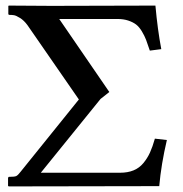

<svg xmlns="http://www.w3.org/2000/svg" viewBox="-20 -666 655 687"><path d="M126 -47.9H409.2Q437 -47.9 457.8 -56.4Q478.5 -64.9 492.9 -82.3Q507.3 -99.6 516.6 -120.1Q525.9 -140.6 534.2 -169.9L577.1 -165Q556.6 -77.6 549.8 0L11.2 1L8.8 -1V-29.8L11.2 -33.2Q31.7 -33.2 37.8 -35.9Q43.9 -38.6 53.2 -50.8L262.2 -310.1L78.1 -576.2Q65.9 -592.8 51.8 -601.6Q37.6 -610.4 30 -611.6Q22.5 -612.8 12.2 -612.8L9.8 -615.2V-645L12.2 -646L165 -645L536.1 -646Q543.9 -559.6 557.1 -490.2L516.1 -484.9Q508.3 -508.8 502.7 -523.4Q497.1 -538.1 487.5 -554Q478 -569.8 466.8 -578.4Q455.6 -586.9 438.7 -592.5Q421.9 -598.1 399.9 -598.1H191.9L371.1 -336.9L370.1 -335.9L339.8 -312Z"/></svg>

Font: Linux Libertine G
Style: Semibold
Weight: 600
Designer: Philipp H. Poll
Foundry: Philipp H. Poll
Version: Version 5.1.1